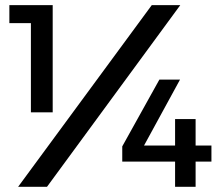

<svg xmlns="http://www.w3.org/2000/svg" viewBox="-20 -720 857 740"><path d="M16.1 -630.9V-700.2H183.1V-287.1H99.1V-630.9ZM49.8 0 564.9 -700.2H674.8L161.1 0ZM451.2 -97.2V-155.8L594.2 -413.1H673.8L535.2 -159.2H654.8V-261.2H733.9V-159.2H794.9V-97.2H733.9V0H654.8V-97.2Z"/></svg>

Font: Trueno
Style: Regular
Weight: 400
Designer: Julieta Ulanovsky
Foundry: Julieta Ulanovsky
Version: Version 3.001b | FøM Fix